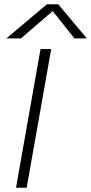

<svg xmlns="http://www.w3.org/2000/svg" viewBox="-20 -880 427 900"><path d="M200 -860H253L387 -700H329L227 -828L78 -700H10ZM170 -650H220L105 0H55Z"/></svg>

Font: Overused Grotesk Light
Style: Italic
Weight: 300
Italic angle: -10°
Version: Version 0.003